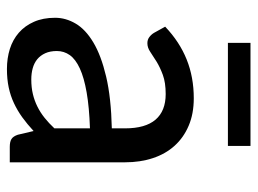

<svg xmlns="http://www.w3.org/2000/svg" viewBox="-112 -604 725 540"><g transform="rotate(90 250.0 -334.5)"><path d="M341.5 -225.5Q282 -223.5 240.5 -216.2Q199 -209 173 -197Q147 -185 135.5 -168.8Q124 -152.5 124 -132.5Q124 -113.5 130.2 -99.8Q136.5 -86 147.2 -77.2Q158 -68.5 172.5 -64.5Q187 -60.5 204 -60.5Q226.5 -60.5 245.2 -65Q264 -69.5 280.5 -77.8Q297 -86 312 -98Q327 -110 341.5 -125.5ZM55.5 -437Q98 -477.5 147.8 -497.5Q197.5 -517.5 257 -517.5Q300.5 -517.5 334 -503.2Q367.5 -489 390.5 -463.5Q413.5 -438 425.2 -402.5Q437 -367 437 -324V0H393.5Q379 0 371.5 -4.8Q364 -9.5 359.5 -22.5L349 -67Q329.5 -49 310.5 -35.2Q291.5 -21.5 270.8 -11.8Q250 -2 226.5 3Q203 8 174.5 8Q144.5 8 118.2 -0.2Q92 -8.5 72.5 -25.5Q53 -42.5 41.8 -68Q30.5 -93.5 30.5 -127.5Q30.5 -157.5 46.8 -185.2Q63 -213 99.8 -235Q136.5 -257 195.8 -271Q255 -285 341.5 -287V-324Q341.5 -381.5 317 -410Q292.5 -438.5 245 -438.5Q213 -438.5 191.2 -430.5Q169.5 -422.5 153.8 -412.8Q138 -403 126.2 -395Q114.5 -387 102 -387Q92 -387 84.8 -392.5Q77.5 -398 73 -405.5ZM101 -677H391V-613.5H101Z"/></g></svg>

Font: LatoLatin Medium
Style: Regular
Weight: 500
Designer: Lukasz Dziedzic with Adam Twardoch and Botio Nikoltchev
Foundry: tyPoland Lukasz Dziedzic
Version: Version 2.015; 2015-08-06; http://www.latofonts.com/